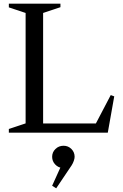

<svg xmlns="http://www.w3.org/2000/svg" viewBox="-20 -720 670 1042"><path d="M28 -20 136 -56 119 -32V-668L136 -644L28 -680V-700H308V-681L197 -644L214 -668V-32L196 -50H518L492 -34L581 -204L600 -197L565 0H28ZM263 288 320 162V192Q296 190 279.5 172.5Q263 155 263 131Q263 106 281 88.5Q299 71 325 71Q350 71 367.5 88.5Q385 106 385 131Q385 140 380.5 153Q376 166 369 177L285 302Z"/></svg>

Font: Wittgenstein
Style: Regular
Weight: 400
Designer: Jörg Drees
Foundry: Jörg Drees
Version: Version 1.003;Glyphs 3.1.2 (3151)